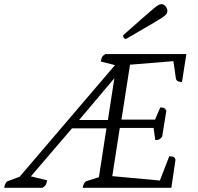

<svg xmlns="http://www.w3.org/2000/svg" viewBox="-74 -900 951 920"><path d="M-54 0Q-52 -12 -47.5 -21Q-43 -30 -34 -33L20 -53L477 -588L409 -605Q411 -619 415.5 -627Q420 -635 431 -641H819L798 -507Q788 -507 779.5 -510.5Q771 -514 769 -523L757 -607L549 -590L508 -327H669L694 -385Q708 -385 713 -382Q718 -379 723 -369L703 -245Q695 -235 689 -232Q683 -229 670 -229L662 -287H500L464 -56L692 -35L737 -151Q753 -151 758.5 -147.5Q764 -144 767 -135L747 0H322Q324 -12 329 -21Q334 -30 343 -33L400 -51L436 -285H271L74 -55L152 -36Q149 -20 144.5 -13Q140 -6 129 0ZM305 -325H443L474 -525ZM529 -713Q524 -713 520 -717.5Q516 -722 516 -731Q576 -784 610.5 -814.5Q645 -845 662 -859Q679 -873 686.5 -876.5Q694 -880 700 -880Q711 -880 719.5 -869.5Q728 -859 728 -847Q728 -840 724 -833.5Q720 -827 702 -815Q684 -803 643.5 -779.5Q603 -756 529 -713Z"/></svg>

Font: Petrona Light
Style: Italic
Weight: 300
Italic angle: -9°
Designer: Ringo R. Seeber
Foundry: Ringo R. Seeber
Version: Version 2.001; ttfautohint (v1.8.3)